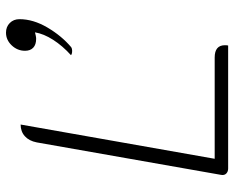

<svg xmlns="http://www.w3.org/2000/svg" viewBox="-92 -708 799 656"><g transform="rotate(-90 308.0 -379.5)"><path d="M39 -24 150 -654Q155 -680 171 -694.5Q187 -709 211 -709L94 -46H440Q482 -46 482 -11Q482 -4 481 0H61Q50 0 43.5 -6.5Q37 -13 39 -24ZM526 -660Q522 -659 515.5 -657.5Q509 -656 504 -656Q484 -656 473.5 -666Q463 -676 463 -694Q463 -720 481.5 -739.5Q500 -759 525 -759Q545 -759 558 -746Q571 -733 571 -713Q571 -666 542.5 -617.5Q514 -569 475 -536Q470 -533 463 -533Q452 -533 448 -537Q480 -566 500.5 -598Q521 -630 526 -660Z"/></g></svg>

Font: K2D Thin
Style: Italic
Weight: 100
Italic angle: -10°
Designer: Katatrad Aksorn Co.,Ltd.
Foundry: Cadson Demak Co.,Ltd.
Version: Version 1.000; ttfautohint (v1.6)